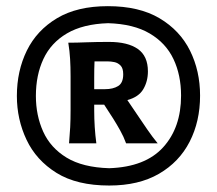

<svg xmlns="http://www.w3.org/2000/svg" viewBox="-20 -859 689 611"><path d="M323.2 -839.4Q422.9 -839.4 487.8 -800.8Q552.7 -762.2 584.7 -697.8Q616.7 -633.3 616.7 -554.7Q616.7 -472.7 583.5 -408Q550.3 -343.3 485.8 -305.9Q421.4 -268.6 327.6 -268.6Q224.6 -268.6 159.9 -308.8Q95.2 -349.1 64.5 -414.1Q33.7 -479 33.7 -553.7Q33.7 -633.3 65.4 -698Q97.2 -762.7 161.4 -801Q225.6 -839.4 323.2 -839.4ZM324.2 -785.2Q244.1 -782.7 193.1 -752.7Q142.1 -722.7 118.2 -671.4Q94.2 -620.1 94.2 -553.7Q94.2 -491.7 117.4 -440.2Q140.6 -388.7 191.9 -357.4Q243.2 -326.2 327.6 -323.7Q442.4 -327.6 499.3 -390.4Q556.2 -453.1 556.2 -554.7Q556.2 -620.1 532 -671.1Q507.8 -722.2 456.5 -752.4Q405.3 -782.7 324.2 -785.2ZM326.7 -725.6Q386.7 -725.6 418.7 -703.1Q450.7 -680.7 450.7 -631.8Q450.7 -600.1 436 -575.2Q421.4 -550.3 385.3 -540.5L415 -496.6Q431.2 -472.7 448.7 -447Q466.3 -421.4 481.9 -402.8H381.3Q373.5 -424.3 362.5 -443.8Q351.6 -463.4 340.3 -481.4L311.5 -525.9H279.8V-508.3Q279.8 -453.6 286.6 -402.8H199.7Q202.1 -430.2 203.4 -454.3Q204.6 -478.5 204.6 -508.3V-616.2Q204.6 -646 203.1 -671.1Q201.7 -696.3 197.3 -723.1Q223.1 -723.1 255.1 -724.4Q287.1 -725.6 326.7 -725.6ZM323.7 -663.6H280.8Q280.3 -651.4 280 -638.7Q279.8 -626 279.8 -612.3V-575.2H314Q339.8 -575.2 356 -585.2Q372.1 -595.2 372.1 -622.6Q372.1 -642.1 363.5 -650.6Q355 -659.2 343.8 -661.4Q332.5 -663.6 323.7 -663.6Z"/></svg>

Font: Pinar DS4-Bold
Style: Regular
Weight: 700
Designer: Amin Abedi
Version: Version 2.000